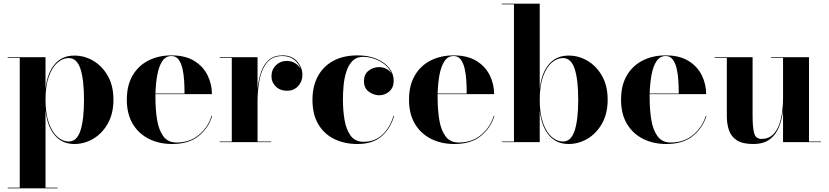

<svg xmlns="http://www.w3.org/2000/svg" viewBox="-20 -770 4488 1040"><path d="M21.5 246.5H87V-456.5H21.5V-460H226.5V-289.5Q236.5 -375.5 276.5 -422.2Q316.5 -469 383 -469Q437.5 -469 485.8 -440.5Q534 -412 564.2 -358.5Q594.5 -305 594.5 -230Q594.5 -155 564.2 -101.2Q534 -47.5 485.8 -18.8Q437.5 10 383 10Q317 10 276.8 -37.2Q236.5 -84.5 226.5 -170.5V246.5H292V250H21.5ZM226.5 -230Q226.5 -154 244.8 -103.5Q263 -53 291.8 -28.2Q320.5 -3.5 352.5 -3.5Q396.5 -3.5 415.8 -62.8Q435 -122 435 -230Q435 -338 415.8 -396.8Q396.5 -455.5 352.5 -455.5Q320.5 -455.5 291.8 -431Q263 -406.5 244.8 -356.2Q226.5 -306 226.5 -230Z M1129.5 -142.5Q1110 -77.5 1056.5 -33.8Q1003 10 912.5 10Q842 10 786.5 -17.8Q731 -45.5 699 -99Q667 -152.5 667 -230Q667 -307.5 698.2 -361Q729.5 -414.5 784 -442.2Q838.5 -470 909 -470Q983.5 -470 1032 -440.2Q1080.5 -410.5 1104.2 -362.5Q1128 -314.5 1128 -260H822Q822 -250 822 -240Q822 -175.5 831 -120.5Q840 -65.5 864.8 -31.8Q889.5 2 936.5 2Q1007.5 2 1057.2 -39.2Q1107 -80.5 1126 -142.5ZM909 -466.5Q877 -466.5 858.5 -437.8Q840 -409 831.8 -362.8Q823.5 -316.5 822 -263.5H979.5Q979.5 -296.5 977.5 -331.8Q975.5 -367 968.5 -397.8Q961.5 -428.5 947.2 -447.5Q933 -466.5 909 -466.5Z M1170 -3.5H1235.5V-456.5H1170V-460H1375V-288Q1380 -340 1394.5 -381.2Q1409 -422.5 1437 -446.2Q1465 -470 1510 -470Q1561.5 -470 1589.8 -437.2Q1618 -404.5 1618 -364Q1618 -329 1595 -303.8Q1572 -278.5 1535 -278.5Q1497 -278.5 1473.8 -301.5Q1450.5 -324.5 1450.5 -356Q1450.5 -393 1474.5 -416.5Q1498.5 -440 1533.5 -440Q1559.5 -440 1579.5 -427.2Q1599.5 -414.5 1609 -395.5Q1600 -424.5 1574.5 -445.5Q1549 -466.5 1510 -466.5Q1457 -466.5 1427.8 -432.5Q1398.5 -398.5 1386.8 -342.5Q1375 -286.5 1375 -220V-3.5H1449V0H1170Z M2115 -142.5Q2095.5 -75 2048 -32.5Q2000.5 10 1915.5 10Q1847.5 10 1792.2 -16.2Q1737 -42.5 1704.8 -95.8Q1672.5 -149 1672.5 -230Q1672.5 -301.5 1701 -355.5Q1729.5 -409.5 1784.2 -439.8Q1839 -470 1917 -470Q1975.5 -470 2019.5 -451.5Q2063.5 -433 2088 -402Q2112.5 -371 2112.5 -332.5Q2112.5 -296 2089 -275Q2065.5 -254 2033.5 -254Q2005 -254 1978.2 -273Q1951.5 -292 1951.5 -331.5Q1951.5 -367 1976.2 -386.8Q2001 -406.5 2033.5 -406.5Q2054.5 -406.5 2072.8 -397.2Q2091 -388 2101.5 -370.5Q2090 -399.5 2065.2 -419.8Q2040.5 -440 2009 -451Q1977.5 -462 1947.5 -462Q1910.5 -462 1888.8 -439.5Q1867 -417 1855.8 -381.2Q1844.5 -345.5 1841 -305.5Q1837.5 -265.5 1837.5 -230Q1837.5 -173 1846.2 -120.8Q1855 -68.5 1879.2 -35.2Q1903.5 -2 1949.5 -2Q2011 -2 2051.8 -40.8Q2092.5 -79.5 2111.5 -142.5Z M2658 -142.5Q2638.5 -77.5 2585 -33.8Q2531.5 10 2441 10Q2370.5 10 2315 -17.8Q2259.5 -45.5 2227.5 -99Q2195.5 -152.5 2195.5 -230Q2195.5 -307.5 2226.8 -361Q2258 -414.5 2312.5 -442.2Q2367 -470 2437.5 -470Q2512 -470 2560.5 -440.2Q2609 -410.5 2632.8 -362.5Q2656.5 -314.5 2656.5 -260H2350.5Q2350.5 -250 2350.5 -240Q2350.5 -175.5 2359.5 -120.5Q2368.5 -65.5 2393.2 -31.8Q2418 2 2465 2Q2536 2 2585.8 -39.2Q2635.5 -80.5 2654.5 -142.5ZM2437.5 -466.5Q2405.5 -466.5 2387 -437.8Q2368.5 -409 2360.2 -362.8Q2352 -316.5 2350.5 -263.5H2508Q2508 -296.5 2506 -331.8Q2504 -367 2497 -397.8Q2490 -428.5 2475.8 -447.5Q2461.5 -466.5 2437.5 -466.5Z M2764 -746.5H2698.5V-750H2903.5V-289.5Q2913.5 -375.5 2953.5 -422.2Q2993.5 -469 3060 -469Q3114.5 -469 3162.8 -440.5Q3211 -412 3241.2 -358.5Q3271.5 -305 3271.5 -230Q3271.5 -155 3241.2 -101.2Q3211 -47.5 3162.8 -18.8Q3114.5 10 3060 10Q2994 10 2953.8 -37.2Q2913.5 -84.5 2903.5 -170.5V0H2698.5V-3.5H2764ZM2903.5 -230Q2903.5 -154 2921.8 -103.5Q2940 -53 2968.8 -28.2Q2997.5 -3.5 3029.5 -3.5Q3073.5 -3.5 3092.8 -62.8Q3112 -122 3112 -230Q3112 -338 3092.8 -396.8Q3073.5 -455.5 3029.5 -455.5Q2997.5 -455.5 2968.8 -431Q2940 -406.5 2921.8 -356.2Q2903.5 -306 2903.5 -230Z M3806.5 -142.5Q3787 -77.5 3733.5 -33.8Q3680 10 3589.5 10Q3519 10 3463.5 -17.8Q3408 -45.5 3376 -99Q3344 -152.5 3344 -230Q3344 -307.5 3375.2 -361Q3406.5 -414.5 3461 -442.2Q3515.5 -470 3586 -470Q3660.5 -470 3709 -440.2Q3757.5 -410.5 3781.2 -362.5Q3805 -314.5 3805 -260H3499Q3499 -250 3499 -240Q3499 -175.5 3508 -120.5Q3517 -65.5 3541.8 -31.8Q3566.5 2 3613.5 2Q3684.5 2 3734.2 -39.2Q3784 -80.5 3803 -142.5ZM3586 -466.5Q3554 -466.5 3535.5 -437.8Q3517 -409 3508.8 -362.8Q3500.5 -316.5 3499 -263.5H3656.5Q3656.5 -296.5 3654.5 -331.8Q3652.5 -367 3645.5 -397.8Q3638.5 -428.5 3624.2 -447.5Q3610 -466.5 3586 -466.5Z M4056.5 -460V-143Q4056.5 -80 4065 -48.8Q4073.5 -17.5 4105 -17.5Q4141.5 -17.5 4164.5 -38.8Q4187.5 -60 4199.8 -93.5Q4212 -127 4216.8 -165Q4221.5 -203 4221.5 -237V-456.5H4156.5V-460H4362V-3.5H4427V0H4221.5V-171Q4216.5 -127.5 4201 -85.8Q4185.5 -44 4151.8 -17Q4118 10 4059 10Q4002.5 10 3971.8 -9.8Q3941 -29.5 3929 -63.5Q3917 -97.5 3917 -141V-456.5H3851.5V-460Z"/></svg>

Font: Bodoni* 48pt
Style: Bold
Weight: 700
Version: Version 2.3